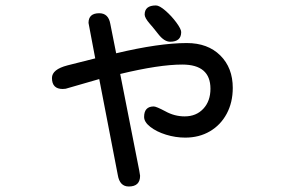

<svg xmlns="http://www.w3.org/2000/svg" viewBox="-20 -596 1040 698"><path d="M638.7 -479.5Q638.7 -444.3 598.6 -444.3Q577.1 -444.3 555.7 -471.7Q530.3 -503.9 524.4 -509.8Q505.9 -531.2 505.9 -543Q505.9 -576.2 546.9 -576.2Q559.6 -576.2 581.5 -557.1Q603.5 -538.1 621.1 -514.2Q638.7 -490.2 638.7 -479.5ZM489.3 43Q489.3 82 448.2 82Q415 82 408.2 40L340.8 -308.6L218.8 -273.4L208 -272.5Q168.9 -272.5 168.9 -312.5Q168.9 -343.8 225.6 -358.4L326.2 -383.8L301.8 -512.7Q301.8 -547.9 340.8 -547.9Q374 -547.9 380.9 -509.8L402.3 -402.3Q558.6 -439.5 659.2 -439.5Q735.4 -439.5 780.8 -394.5Q826.2 -349.6 826.2 -276.4Q826.2 -223.6 804.2 -182.6Q782.2 -141.6 743.2 -118.7Q704.1 -95.7 653.3 -95.7Q618.2 -95.7 583.5 -106.4Q548.8 -117.2 526.4 -134.8Q503.9 -152.3 503.9 -170.9Q503.9 -209 539.1 -209Q547.9 -209 581.1 -191.4Q614.3 -172.9 651.4 -172.9Q693.4 -172.9 719.2 -200.7Q745.1 -228.5 745.1 -273.4Q745.1 -361.3 642.6 -361.3Q558.6 -361.3 417 -327.1L486.3 24.4Z"/></svg>

Font: FakePearl
Style: Regular
Weight: 400
Version: Version 1.2